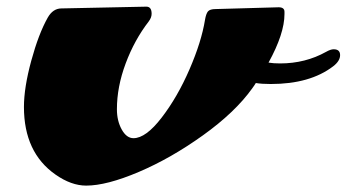

<svg xmlns="http://www.w3.org/2000/svg" viewBox="-20 -528 1053 583"><path d="M166 -502.4 424.3 -507.8Q440.4 -507.8 440.4 -486.3Q440.4 -474.6 431.6 -462.9Q388.2 -406.7 361.6 -335.4Q335 -264.2 335 -196.3Q335 -161.1 349.6 -134.8Q364.3 -108.4 385.3 -108.4Q422.9 -108.4 470.9 -170.9Q519 -233.4 555.4 -317.4Q591.8 -401.4 602.5 -467.8Q605.5 -485.8 611.3 -493.2Q617.2 -500.5 635.3 -500.5L826.2 -505.9Q843.8 -505.9 843.8 -492.2V-485.4Q843.8 -425.8 795.4 -337.9Q810.1 -335.4 830.6 -335.4Q907.2 -335.4 970.2 -370.6Q983.9 -378.4 993.2 -378.4Q1012.7 -378.4 1012.7 -360.6Q1012.7 -342.8 991.7 -326.7Q921.4 -272.9 802.2 -272.9Q774.4 -272.9 756.8 -275.9Q753.4 -270 745.6 -259.3Q693.8 -187 596.4 -117.2Q499 -47.4 401.4 -5.9Q303.7 35.6 241.7 35.6Q196.3 35.6 148.4 2Q52.7 -64.9 52.7 -203.1Q52.7 -262.2 75 -343.8Q97.2 -425.3 125 -474.6Q140.6 -502 166 -502.4Z"/></svg>

Font: Sonsie One
Style: Regular
Weight: 400
Designer: Riccardo De Franceschi
Foundry: Sorkin Type Co
Version: Version 1.003